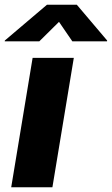

<svg xmlns="http://www.w3.org/2000/svg" viewBox="-37 -790 472 810"><path d="M10.3 0 100.6 -545.9H274.4L184.1 0ZM128.9 -615.7H-17.1L-16.6 -619.1L161.1 -770H287.1L415 -619.1L414.6 -615.7H268.1L211.9 -697.8Z"/></svg>

Font: Inter Extra Bold
Style: Italic
Weight: 800
Italic angle: -9.39999°
Designer: Rasmus Andersson
Foundry: rsms
Version: Version 4.000;git-3c8e0fc